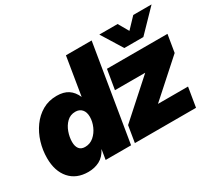

<svg xmlns="http://www.w3.org/2000/svg" viewBox="-139 -994 1402 1264"><g transform="rotate(-30 562.0 -362.0)"><path d="M210 11.7Q120.1 11.7 69.3 -46.1Q18.6 -104 18.6 -202.6Q18.6 -263.2 36.1 -321Q53.7 -378.9 87.4 -425.5Q121.1 -472.2 168.9 -499.8Q216.8 -527.3 277.3 -527.3Q331.1 -527.3 364.7 -504.9Q398.4 -482.4 417 -439H417.5L464.8 -727.5H660.2L540 0H346.7L358.9 -75.2H358.4Q334.5 -28.3 296.1 -8.3Q257.8 11.7 210 11.7ZM273.4 -141.6Q311.5 -141.6 339.6 -166Q367.7 -190.4 383.3 -226.6Q398.9 -262.7 398.9 -298.3Q398.9 -334.5 380.9 -354.7Q362.8 -375 332 -375Q293.5 -375 267.3 -349.6Q241.2 -324.2 227.8 -286.6Q214.4 -249 214.4 -212.9Q214.4 -179.2 229 -160.4Q243.7 -141.6 273.4 -141.6ZM568.8 0 589.4 -125 858.4 -366.2V-367.2H629.4L654.3 -515.6H1114.3L1092.3 -382.8L830.6 -148.4V-147.5H1058.1L1033.7 0ZM862.3 -735.8 907.2 -657.7 981.4 -735.8H1120.1V-735.4L966.3 -576.7H821.8L723.6 -735.4V-735.8Z"/></g></svg>

Font: Inter Display Black
Style: Italic
Weight: 900
Italic angle: -9.39999°
Designer: Rasmus Andersson
Foundry: rsms
Version: Version 4.000;git-a52131595